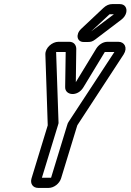

<svg xmlns="http://www.w3.org/2000/svg" viewBox="-20 -897 641 942"><path d="M185.6 -25 264.5 -283C267.9 -294 267.6 -293 267.1 -298L255.3 -642H302.3L299.7 -470C298.2 -429 360.4 -420 389.4 -469L494.3 -642H541.3L316.4 -299C312.6 -293 312.3 -292 309.5 -283L230.6 -25ZM279.7 -22 359.2 -282C359.2 -282 360.5 -283 361.1 -285L586.6 -630C607.7 -663 590.6 -692 560.6 -692H507.6C484.6 -692 464 -677 452.5 -659L352 -494L354.2 -658C353.7 -676 342.6 -692 319.6 -692H266.6C236.6 -692 201.7 -663 202.6 -630C206.1 -514 211 -399 214.2 -282L134.7 -22C126.8 4 141.4 25 167.4 25H218.4C244.4 25 271.8 4 279.7 -22ZM427.2 -743 516.5 -826C517.5 -826 517.8 -827 517.8 -827H538.8ZM390.3 -691H411.3C425.3 -691 433.9 -693 448.2 -704L575.9 -801C600.7 -820 606.6 -849 594.5 -865C588.9 -873 579.1 -877 567.1 -877H531.1C515.1 -877 501.3 -871 487.3 -858L377.8 -755C349.6 -728 357.3 -691 390.3 -691Z"/></svg>

Font: DIN Rundschrift
Style: EngKontKu
Weight: 400
Width: 3
Version: Version 1.027